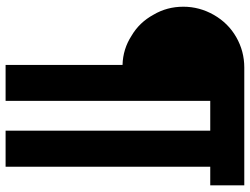

<svg xmlns="http://www.w3.org/2000/svg" viewBox="-123 -605 889 683"><g transform="rotate(90 321.5 -263.5)"><path d="M639.2 -566.9H573.2V161.1H444.8V-566.9H338.9V161.1H210.9V-254.9Q154.3 -256.3 106.9 -287.1Q59.6 -314.9 32.2 -365.2Q3.9 -413.1 3.9 -471.2Q3.9 -528.8 33.2 -580.1Q62.5 -630.9 111.8 -659.2Q162.1 -688 220.2 -688H639.2Z"/></g></svg>

Font: Archivo-RBTV
Style: Regular
Weight: 500
Designer: Hector Gatti
Foundry: Hector Gatti
Version: ""